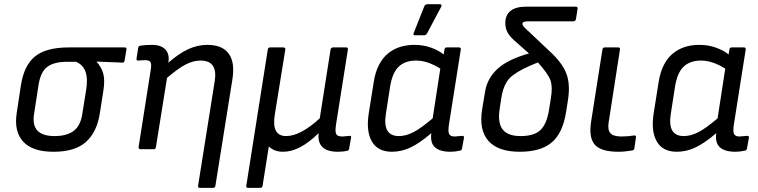

<svg xmlns="http://www.w3.org/2000/svg" viewBox="-20 -715 3634 920"><path d="M236.8 12.2Q135.3 12.2 90.8 -36.6Q46.4 -85.4 60.1 -173.8L80.1 -305.2Q94.7 -401.4 147.7 -444.6Q200.7 -487.8 310.1 -487.8H577.1Q587.4 -487.8 585.9 -478L577.1 -424.8Q575.7 -415 566.9 -415L442.9 -419.9V-418.9Q466.3 -393.1 474.9 -361.8Q483.4 -330.6 475.1 -278.8L458 -169.9Q443.8 -81.1 391.4 -34.4Q338.9 12.2 236.8 12.2ZM241.2 -63Q299.3 -63 332.3 -87.2Q365.2 -111.3 374 -167L393.1 -286.1Q410.2 -391.6 344.2 -418.9H301.8Q240.7 -418.9 208 -395.8Q175.3 -372.6 165 -310.1L143.1 -168Q126.5 -63 241.2 -63Z M653.3 0Q648.9 0 646.2 -2.7Q643.6 -5.4 644 -9.8L702.1 -378.9Q707 -408.2 700.9 -417.5Q694.8 -426.8 674.3 -426.8Q664.6 -426.8 642.1 -424.8Q637.2 -424.3 635.3 -427.2Q633.3 -430.2 634.3 -435.1L642.1 -485.8Q643.6 -494.6 651.9 -496.1Q677.2 -500 708 -500Q751 -500 772 -478.3Q793 -456.5 787.1 -418L786.1 -414.1Q837.4 -459 882.1 -479.5Q926.8 -500 974.1 -500Q1045.4 -500 1076.2 -457.5Q1106.9 -415 1093.3 -333L1012.2 174.8Q1010.7 185.1 1001 185.1H937Q927.7 185.1 929.2 174.8L1009.3 -329.1Q1023.4 -424.8 940.9 -424.8Q906.2 -424.8 870.1 -406.2Q834 -387.7 780.3 -341.8L727.1 -9.8Q725.6 0 716.3 0Z M1168 185.1Q1158.7 185.1 1160.2 174.8L1263.2 -478Q1264.6 -487.8 1274.9 -487.8H1337.9Q1342.3 -487.8 1345 -485.1Q1347.7 -482.4 1347.2 -478L1296.9 -167Q1279.8 -63 1351.1 -63Q1418.9 -63 1512.2 -147.9L1564 -478Q1564.5 -482.4 1567.9 -485.1Q1571.3 -487.8 1575.2 -487.8H1639.2Q1648.4 -487.8 1647 -478L1589.8 -116.2Q1585 -82 1591.6 -71.5Q1598.1 -61 1621.1 -61Q1626 -61 1655.3 -64Q1660.2 -64.5 1661.6 -62.3Q1663.1 -60.1 1662.1 -55.2L1652.8 -2Q1651.4 6.3 1643.1 7.8Q1623.5 12.2 1599.1 12.2Q1548.3 12.2 1525.4 -9.8Q1502.4 -31.7 1506.8 -75.2H1504.9Q1415.5 12.2 1336.9 12.2Q1293.5 12.2 1268.1 -13.2L1238.3 174.8Q1236.8 185.1 1227.1 185.1Z M1967.8 -545.9Q1957.5 -545.9 1962.9 -558.1L2013.2 -685.1Q2017.1 -694.8 2028.8 -694.8H2087.9Q2093.8 -694.8 2095.2 -691.2Q2096.7 -687.5 2093.8 -682.1L2026.9 -556.2Q2022 -545.9 2011.2 -545.9ZM1857.9 12.2Q1790 12.2 1761.7 -37.4Q1733.4 -86.9 1747.1 -172.9L1771 -323.2Q1778.3 -369.6 1795.9 -403.8Q1813.5 -438 1839.4 -459Q1865.2 -480 1896.7 -490Q1928.2 -500 1965.8 -500Q2008.8 -500 2045.9 -486.6Q2083 -473.1 2106 -454.1L2109.9 -478Q2111.3 -487.8 2120.1 -487.8H2179.2Q2189.5 -487.8 2188 -478L2130.9 -116.2Q2126 -83 2132.6 -72Q2139.2 -61 2158.2 -61Q2165.5 -61 2194.8 -64Q2199.7 -64.5 2201.9 -61.8Q2204.1 -59.1 2203.1 -54.2L2193.8 -2.9Q2192.4 5.4 2184.1 6.8Q2159.7 12.2 2139.2 12.2Q2087.4 12.2 2064 -9.5Q2040.5 -31.2 2046.9 -77.1Q1992.7 -30.3 1948.5 -9Q1904.3 12.2 1857.9 12.2ZM1829.1 -169.9Q1812 -63 1891.1 -63Q1925.3 -63 1961.4 -81.8Q1997.6 -100.6 2053.2 -147.9L2089.8 -386.2Q2028.3 -424.8 1974.1 -424.8Q1920.4 -424.8 1889.9 -395Q1859.4 -365.2 1849.1 -298.8Z M2470.7 12.2Q2366.7 12.2 2320.3 -40Q2273.9 -92.3 2290.5 -192.9L2304.7 -277.8Q2315.4 -340.3 2363.8 -385Q2412.1 -429.7 2514.6 -459L2443.4 -522Q2419.4 -543.5 2409.9 -563.7Q2400.4 -584 2401.4 -608.9Q2402.3 -643.6 2427 -663.3Q2451.7 -683.1 2501.5 -683.1H2738.3Q2749 -683.1 2747.6 -672.9L2739.7 -623Q2739.3 -618.7 2735.6 -615.7Q2731.9 -612.8 2727.5 -612.8H2509.3Q2483.4 -612.8 2483.4 -601.1Q2483.4 -594.2 2489.7 -586.9Q2496.1 -579.6 2514.6 -563L2619.6 -463.9Q2676.3 -410.6 2694.6 -360.4Q2712.9 -310.1 2701.7 -236.8L2692.4 -178.2Q2676.8 -77.6 2624 -32.7Q2571.3 12.2 2470.7 12.2ZM2374.5 -194.8Q2363.8 -128.4 2387.9 -95.7Q2412.1 -63 2474.6 -63Q2539.1 -63 2569.3 -91.6Q2599.6 -120.1 2610.4 -187L2619.6 -244.1Q2628.9 -299.3 2617.4 -330.6Q2606 -361.8 2557.6 -416Q2514.6 -398.9 2485.8 -384Q2457 -369.1 2438 -354.7Q2418.9 -340.3 2408 -322.3Q2397 -304.2 2391.4 -286.1Q2385.7 -268.1 2381.3 -240.2Z M2943.4 12.2Q2860.8 12.2 2830.6 -21.2Q2800.3 -54.7 2812.5 -132.8L2866.7 -478Q2868.2 -487.8 2878.4 -487.8H2942.4Q2952.1 -487.8 2950.7 -478L2896.5 -128.9Q2890.6 -92.3 2905 -76.7Q2919.4 -61 2956.5 -61Q2988.3 -61 3018.6 -65.9Q3023.4 -66.4 3025.9 -64Q3028.3 -61.5 3027.3 -56.2L3019.5 -3.9Q3018.1 4.4 3009.8 5.9Q2972.7 12.2 2943.4 12.2Z M3223.1 12.2Q3155.3 12.2 3127 -37.4Q3098.6 -86.9 3112.3 -172.9L3136.2 -323.2Q3143.6 -369.6 3161.1 -403.8Q3178.7 -438 3204.6 -459Q3230.5 -480 3262 -490Q3293.5 -500 3331.1 -500Q3374 -500 3411.1 -486.6Q3448.2 -473.1 3471.2 -454.1L3475.1 -478Q3476.6 -487.8 3485.4 -487.8H3544.4Q3554.7 -487.8 3553.2 -478L3496.1 -116.2Q3491.2 -83 3497.8 -72Q3504.4 -61 3523.4 -61Q3530.8 -61 3560.1 -64Q3564.9 -64.5 3567.1 -61.8Q3569.3 -59.1 3568.4 -54.2L3559.1 -2.9Q3557.6 5.4 3549.3 6.8Q3524.9 12.2 3504.4 12.2Q3452.6 12.2 3429.2 -9.5Q3405.8 -31.2 3412.1 -77.1Q3357.9 -30.3 3313.7 -9Q3269.5 12.2 3223.1 12.2ZM3194.3 -169.9Q3177.2 -63 3256.3 -63Q3290.5 -63 3326.7 -81.8Q3362.8 -100.6 3418.5 -147.9L3455.1 -386.2Q3393.6 -424.8 3339.4 -424.8Q3285.6 -424.8 3255.1 -395Q3224.6 -365.2 3214.4 -298.8Z"/></svg>

Font: Sofia Sans
Style: Italic
Weight: 400
Italic angle: -9°
Designer: Botio Nikoltchev, Ani Petrova
Foundry: lettersoup
Version: Version 4.100